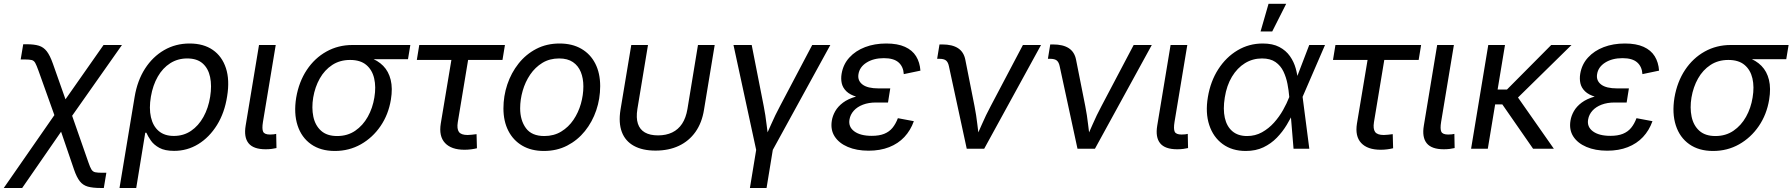

<svg xmlns="http://www.w3.org/2000/svg" viewBox="-66 -773 9317 998"><path d="M-46.4 204.1 251 -224.1H290.5L393.6 71.3Q402.3 96.7 409.4 108.2Q416.5 119.6 429 122.3Q441.4 125 465.3 125H486.8L473.6 204.1H456.5Q416 204.1 390.6 197Q365.2 189.9 348.9 169.2Q332.5 148.4 318.8 108.4L251.5 -88.4L49.3 204.1ZM229.5 -138.7 134.3 -404.8Q124 -433.6 117.2 -445.8Q110.4 -458 98.9 -460.9Q87.4 -463.9 63 -463.9H41.5L54.7 -543H72.3Q111.8 -543 136.2 -535.4Q160.6 -527.8 177.2 -506.3Q193.8 -484.9 209 -441.9L274.4 -256.8L472.2 -539.1H567.9L286.1 -138.7Z M555.2 204.1 633.8 -269.5Q647.9 -354 687.7 -416Q727.5 -478 787.1 -512.5Q846.7 -546.9 919.4 -546.9Q992.2 -546.9 1040.3 -513.4Q1088.4 -480 1108.4 -418.7Q1128.4 -357.4 1114.7 -272.9Q1101.6 -187 1061.8 -123Q1022 -59.1 964.6 -23.9Q907.2 11.2 838.9 11.2Q791 11.2 762.5 -4.4Q733.9 -20 718.5 -42Q703.1 -64 694.8 -83H689L642.1 204.1ZM837.4 -66.4Q888.2 -66.4 927 -92.8Q965.8 -119.1 991.5 -165.3Q1017.1 -211.4 1026.4 -270Q1035.6 -327.6 1026.1 -372.6Q1016.6 -417.5 987.3 -443.4Q958 -469.2 907.2 -469.2Q857.9 -469.2 818.8 -444.3Q779.8 -419.4 754.2 -374.8Q728.5 -330.1 718.3 -270.5Q708 -210 718.5 -163.8Q729 -117.7 759 -92Q789.1 -66.4 837.4 -66.4Z M1314.9 2.9Q1251.5 2.9 1226.1 -28.3Q1200.7 -59.6 1210.9 -120.1L1280.3 -539.1H1367.2L1300.8 -139.2Q1294.9 -103 1301.8 -88.4Q1308.6 -73.7 1337.4 -73.7Q1349.1 -73.7 1356.4 -74.7Q1363.8 -75.7 1369.6 -77.1L1371.1 -3.4Q1361.3 -1 1346.4 1Q1331.5 2.9 1314.9 2.9Z M1674.3 11.7Q1600.6 11.7 1550.8 -23.4Q1501 -58.6 1480.7 -121.1Q1460.4 -183.6 1473.6 -265.6Q1487.8 -348.1 1528.8 -409.7Q1569.8 -471.2 1630.9 -505.1Q1691.9 -539.1 1765.6 -539.1H2066.9L2054.7 -465.3H1827.1L1753.9 -461.4Q1700.7 -461.4 1660.9 -435.3Q1621.1 -409.2 1596.2 -365Q1571.3 -320.8 1562 -266.1Q1553.2 -212.4 1562.7 -166.7Q1572.3 -121.1 1602.8 -93.5Q1633.3 -65.9 1686.5 -65.9Q1740.2 -65.9 1780.3 -93.3Q1820.3 -120.6 1845.7 -166Q1871.1 -211.4 1879.9 -266.1Q1889.2 -321.3 1878.9 -365.5Q1868.7 -409.7 1837.9 -435.5Q1807.1 -461.4 1753.9 -461.4L1757.8 -488.3Q1811.5 -488.3 1854.5 -473.9Q1897.5 -459.5 1925.8 -430.7Q1954.1 -401.9 1964.8 -357.9Q1975.6 -314 1965.8 -254.9Q1953.1 -177.7 1912.1 -117.7Q1871.1 -57.6 1809.8 -22.9Q1748.5 11.7 1674.3 11.7Z M2348.6 5.4Q2279.8 5.4 2247.1 -29.8Q2214.4 -64.9 2225.1 -130.9L2280.3 -461.4H2100.6L2113.3 -539.1H2558.6L2545.9 -461.4H2367.2L2313.5 -137.7Q2308.1 -103.5 2319.3 -87.4Q2330.6 -71.3 2364.7 -71.3Q2374 -71.3 2387 -72.8Q2399.9 -74.2 2411.1 -75.7L2413.1 -2.4Q2399.4 1 2382.8 3.2Q2366.2 5.4 2348.6 5.4Z M2761.2 11.7Q2695.8 11.7 2648.7 -15.9Q2601.6 -43.5 2576.2 -93.3Q2550.8 -143.1 2550.8 -209.5Q2550.8 -273.9 2571 -334.2Q2591.3 -394.5 2629.4 -442.6Q2667.5 -490.7 2721.4 -518.8Q2775.4 -546.9 2842.8 -546.9Q2908.2 -546.9 2955.6 -519.5Q3002.9 -492.2 3028.3 -442.4Q3053.7 -392.6 3053.7 -325.2Q3053.7 -259.8 3033.2 -199.5Q3012.7 -139.2 2974.4 -91.6Q2936 -43.9 2882.1 -16.1Q2828.1 11.7 2761.2 11.7ZM2763.2 -65.9Q2813 -65.9 2851.1 -89.1Q2889.2 -112.3 2914.8 -150.1Q2940.4 -188 2953.4 -233.6Q2966.3 -279.3 2966.3 -323.7Q2966.3 -365.7 2953.1 -398.4Q2939.9 -431.2 2912.1 -450.2Q2884.3 -469.2 2840.3 -469.2Q2791 -469.2 2753.4 -446.3Q2715.8 -423.3 2689.9 -385.3Q2664.1 -347.2 2650.9 -301.3Q2637.7 -255.4 2637.7 -210Q2637.7 -147.9 2667.7 -106.9Q2697.8 -65.9 2763.2 -65.9Z M3341.3 9.8Q3273.4 9.8 3228.8 -14.9Q3184.1 -39.6 3166.3 -86.9Q3148.4 -134.3 3159.2 -202.1L3215.3 -539.1H3302.2L3247.1 -206.5Q3239.7 -160.2 3249.8 -129.9Q3259.8 -99.6 3286.1 -84.5Q3312.5 -69.3 3354.5 -69.3Q3396.5 -69.3 3428 -84.5Q3459.5 -99.6 3479.5 -129.9Q3499.5 -160.2 3507.3 -206.5L3562 -539.1H3648.9L3593.3 -202.1Q3582.5 -134.8 3549.1 -87.4Q3515.6 -40 3462.9 -15.1Q3410.2 9.8 3341.3 9.8Z M3865.2 9.3 3746.6 -539.1H3841.3L3903.8 -221.2Q3913.1 -173.8 3918.5 -126.7Q3923.8 -79.6 3930.2 -35.2H3900.4Q3921.9 -79.6 3942.4 -126.7Q3962.9 -173.8 3988.3 -221.2L4155.8 -539.1H4250L3949.2 9.3ZM3832 204.1 3866.2 -3.9H3952.6L3918.5 204.1Z M4448.7 10.3Q4386.7 10.3 4340.8 -9.3Q4294.9 -28.8 4272.5 -63.7Q4250 -98.6 4257.8 -146Q4261.7 -170.9 4275.6 -195.3Q4289.6 -219.7 4315.9 -239.5Q4342.3 -259.3 4384 -271.2Q4425.8 -283.2 4485.4 -283.2H4556.6L4549.8 -240.2H4486.8Q4449.2 -240.2 4419.7 -229Q4390.1 -217.8 4372.1 -197.8Q4354 -177.7 4349.6 -152.3Q4342.8 -113.8 4374.5 -90.3Q4406.2 -66.9 4465.3 -66.9Q4503.9 -66.9 4530 -77.4Q4556.2 -87.9 4573 -108.4Q4589.8 -128.9 4601.1 -158.7L4684.1 -143.1Q4667 -95.2 4634.8 -60.8Q4602.5 -26.4 4555.7 -8.1Q4508.8 10.3 4448.7 10.3ZM4483.4 -258.8Q4425.3 -258.8 4388.9 -269.3Q4352.5 -279.8 4333.5 -298.3Q4314.5 -316.9 4309.3 -340.3Q4304.2 -363.8 4308.6 -389.6Q4316.9 -439 4349.1 -474.1Q4381.3 -509.3 4430.7 -528.1Q4480 -546.9 4540.5 -546.9Q4599.6 -546.9 4637.9 -529.5Q4676.3 -512.2 4695.8 -480.5Q4715.3 -448.7 4718.3 -405.8L4631.8 -387.7Q4629.4 -426.8 4604.5 -448.7Q4579.6 -470.7 4528.3 -470.7Q4474.6 -470.7 4438 -447.5Q4401.4 -424.3 4396 -386.2Q4391.1 -353.5 4417.5 -333.5Q4443.8 -313.5 4500.5 -313.5H4561.5L4552.7 -258.8Z M4959 0 4866.2 -429.7Q4861.8 -450.2 4851.1 -458.7Q4840.3 -467.3 4817.4 -467.3H4805.2L4817.4 -542H4832Q4883.8 -542 4913.8 -522.5Q4943.8 -502.9 4951.7 -462.4L4999.5 -221.2Q5008.8 -173.8 5014.2 -126.5Q5019.5 -79.1 5025.4 -35.2H4996.1Q5017.6 -79.6 5037.8 -126.7Q5058.1 -173.8 5083.5 -221.2L5251 -539.1H5345.2L5049.8 0Z M5534.7 0 5441.9 -429.7Q5437.5 -450.2 5426.8 -458.7Q5416 -467.3 5393.1 -467.3H5380.9L5393.1 -542H5407.7Q5459.5 -542 5489.5 -522.5Q5519.5 -502.9 5527.3 -462.4L5575.2 -221.2Q5584.5 -173.8 5589.8 -126.5Q5595.2 -79.1 5601.1 -35.2H5571.8Q5593.3 -79.6 5613.5 -126.7Q5633.8 -173.8 5659.2 -221.2L5826.7 -539.1H5920.9L5625.5 0Z M6053.2 2.9Q5989.7 2.9 5964.4 -28.3Q5939 -59.6 5949.2 -120.1L6018.6 -539.1H6105.5L6039.1 -139.2Q6033.2 -103 6040 -88.4Q6046.9 -73.7 6075.7 -73.7Q6087.4 -73.7 6094.7 -74.7Q6102.1 -75.7 6107.9 -77.1L6109.4 -3.4Q6099.6 -1 6084.7 1Q6069.8 2.9 6053.2 2.9Z M6409.2 11.7Q6338.4 11.7 6289.3 -24.2Q6240.2 -60.1 6219.5 -123.3Q6198.7 -186.5 6212.4 -268.1Q6226.1 -350.6 6266.6 -413.3Q6307.1 -476.1 6366.7 -511.5Q6426.3 -546.9 6497.6 -546.9Q6549.3 -546.9 6583.7 -528.8Q6618.2 -510.7 6638.9 -481.2Q6659.7 -451.7 6669.2 -417Q6678.7 -382.3 6681.2 -349.1H6712.4L6704.6 -271L6739.7 0H6657.7L6635.3 -271Q6632.8 -302.2 6626.2 -336.7Q6619.6 -371.1 6605.2 -401.4Q6590.8 -431.6 6564 -450.4Q6537.1 -469.2 6493.7 -469.2Q6445.3 -469.2 6405.3 -444.6Q6365.2 -419.9 6337.6 -374.3Q6310.1 -328.6 6300.3 -266.1Q6290.5 -205.6 6300.5 -160.6Q6310.5 -115.7 6339.8 -90.8Q6369.1 -65.9 6416 -65.9Q6458.5 -65.9 6493.7 -85.4Q6528.8 -105 6556.2 -135.5Q6583.5 -166 6603.3 -201.2Q6623 -236.3 6635.3 -268.1L6739.3 -539.1H6821.3L6704.1 -268.1L6686.5 -191.9H6658.7Q6643.6 -159.2 6622.1 -123.5Q6600.6 -87.9 6570.8 -57.1Q6541 -26.4 6501.2 -7.3Q6461.4 11.7 6409.2 11.7ZM6486.3 -609.4 6527.8 -753.4H6619.6L6546.9 -609.4Z M7110.8 5.4Q7042 5.4 7009.3 -29.8Q6976.6 -64.9 6987.3 -130.9L7042.5 -461.4H6862.8L6875.5 -539.1H7320.8L7308.1 -461.4H7129.4L7075.7 -137.7Q7070.3 -103.5 7081.5 -87.4Q7092.8 -71.3 7127 -71.3Q7136.2 -71.3 7149.2 -72.8Q7162.1 -74.2 7173.3 -75.7L7175.3 -2.4Q7161.6 1 7145 3.2Q7128.4 5.4 7110.8 5.4Z M7439 2.9Q7375.5 2.9 7350.1 -28.3Q7324.7 -59.6 7335 -120.1L7404.3 -539.1H7491.2L7424.8 -139.2Q7418.9 -103 7425.8 -88.4Q7432.6 -73.7 7461.4 -73.7Q7473.1 -73.7 7480.5 -74.7Q7487.8 -75.7 7493.7 -77.1L7495.1 -3.4Q7485.4 -1 7470.5 1Q7455.6 2.9 7439 2.9Z M7756.8 -539.1 7667.5 0H7580.6L7669.9 -539.1ZM8102.5 -539.1 7788.1 -230.5H7672.4L7685.1 -307.6H7767.1L7997.1 -539.1ZM7902.8 0 7741.2 -232.9 7798.8 -302.7 8010.7 0Z M8288.1 10.3Q8226.1 10.3 8180.2 -9.3Q8134.3 -28.8 8111.8 -63.7Q8089.4 -98.6 8097.2 -146Q8101.1 -170.9 8115 -195.3Q8128.9 -219.7 8155.3 -239.5Q8181.6 -259.3 8223.4 -271.2Q8265.1 -283.2 8324.7 -283.2H8396L8389.2 -240.2H8326.2Q8288.6 -240.2 8259 -229Q8229.5 -217.8 8211.4 -197.8Q8193.4 -177.7 8189 -152.3Q8182.1 -113.8 8213.9 -90.3Q8245.6 -66.9 8304.7 -66.9Q8343.3 -66.9 8369.4 -77.4Q8395.5 -87.9 8412.4 -108.4Q8429.2 -128.9 8440.4 -158.7L8523.4 -143.1Q8506.3 -95.2 8474.1 -60.8Q8441.9 -26.4 8395 -8.1Q8348.1 10.3 8288.1 10.3ZM8322.8 -258.8Q8264.6 -258.8 8228.3 -269.3Q8191.9 -279.8 8172.9 -298.3Q8153.8 -316.9 8148.7 -340.3Q8143.6 -363.8 8147.9 -389.6Q8156.2 -439 8188.5 -474.1Q8220.7 -509.3 8270 -528.1Q8319.3 -546.9 8379.9 -546.9Q8439 -546.9 8477.3 -529.5Q8515.6 -512.2 8535.2 -480.5Q8554.7 -448.7 8557.6 -405.8L8471.2 -387.7Q8468.8 -426.8 8443.8 -448.7Q8418.9 -470.7 8367.7 -470.7Q8314 -470.7 8277.3 -447.5Q8240.7 -424.3 8235.4 -386.2Q8230.5 -353.5 8256.8 -333.5Q8283.2 -313.5 8339.8 -313.5H8400.9L8392.1 -258.8Z M8838.4 11.7Q8764.6 11.7 8714.8 -23.4Q8665 -58.6 8644.8 -121.1Q8624.5 -183.6 8637.7 -265.6Q8651.9 -348.1 8692.9 -409.7Q8733.9 -471.2 8794.9 -505.1Q8856 -539.1 8929.7 -539.1H9231L9218.8 -465.3H8991.2L8918 -461.4Q8864.7 -461.4 8825 -435.3Q8785.2 -409.2 8760.3 -365Q8735.4 -320.8 8726.1 -266.1Q8717.3 -212.4 8726.8 -166.7Q8736.3 -121.1 8766.8 -93.5Q8797.4 -65.9 8850.6 -65.9Q8904.3 -65.9 8944.3 -93.3Q8984.4 -120.6 9009.8 -166Q9035.2 -211.4 9043.9 -266.1Q9053.2 -321.3 9043 -365.5Q9032.7 -409.7 9002 -435.5Q8971.2 -461.4 8918 -461.4L8921.9 -488.3Q8975.6 -488.3 9018.6 -473.9Q9061.5 -459.5 9089.8 -430.7Q9118.2 -401.9 9128.9 -357.9Q9139.6 -314 9129.9 -254.9Q9117.2 -177.7 9076.2 -117.7Q9035.2 -57.6 8973.9 -22.9Q8912.6 11.7 8838.4 11.7Z"/></svg>

Font: Inter 18pt
Style: Italic
Weight: 400
Italic angle: -9.3988°
Designer: Rasmus Andersson
Foundry: rsms
Version: Version 4.001;git-66647c0bb